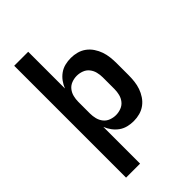

<svg xmlns="http://www.w3.org/2000/svg" viewBox="-276 -836 1153 1153"><g transform="rotate(-45 300.0 -260.0)"><path d="M81 215V-735H200V-423Q209 -446 224 -466.5Q239 -487 259.5 -501.5Q280 -516 304.5 -522Q329 -528 354 -528Q381 -528 406.5 -521Q432 -514 453 -498.5Q474 -483 489 -460.5Q504 -438 512.5 -413.5Q521 -389 524 -362.5Q527 -336 527 -310V-210Q527 -184 524 -157.5Q521 -131 512.5 -106.5Q504 -82 489 -59.5Q474 -37 453 -21.5Q432 -6 406.5 1Q381 8 354 8Q329 8 304.5 2Q280 -4 259.5 -18.5Q239 -33 224 -53.5Q209 -74 200 -97V215ZM304 -93Q326 -93 347.5 -101Q369 -109 383 -126.5Q397 -144 402.5 -166Q408 -188 408 -210V-310Q408 -332 402.5 -354Q397 -376 383 -393.5Q369 -411 347.5 -419Q326 -427 304 -427Q282 -427 260.5 -419Q239 -411 225 -393.5Q211 -376 205.5 -354Q200 -332 200 -310V-210Q200 -188 205.5 -166Q211 -144 225 -126.5Q239 -109 260.5 -101Q282 -93 304 -93Z"/></g></svg>

Font: Iosevka Extended
Style: Bold
Weight: 700
Width: 7
Monospace: yes
Designer: Belleve Invis
Foundry: Belleve Invis
Version: Version 32.5.0; ttfautohint (v1.8.4)